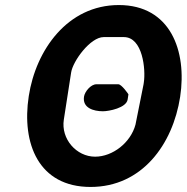

<svg xmlns="http://www.w3.org/2000/svg" viewBox="-20 -734 740 761"><path d="M94 -353C65 -165 133 7 339 7C543 7 665 -162 694 -350C722 -533 655 -714 451 -714C248 -714 122 -536 94 -353ZM550 -407 549 -400C544 -376 522 -264 517 -240C498 -169 427 -113 357 -113C283 -113 221 -183 233 -260L262 -447C269 -492 338 -587 391 -587H471C546 -587 558 -458 550 -407ZM449 -400H362C340 -400 316 -371 313 -351C306 -306 351 -293 388 -293C411 -293 481 -306 486 -340L489 -360C489 -361 462 -400 449 -400Z"/></svg>

Font: Asimov Print
Style: Regular
Weight: 500
Designer: Google
Version: Version 2.000980: 2014